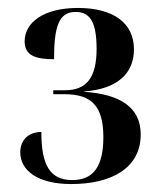

<svg xmlns="http://www.w3.org/2000/svg" viewBox="-20 -843 411 483"><path d="M159 -380C259 -380 334 -419 334 -505C334 -573 282 -606 192 -612V-613C275 -619 317 -658 317 -719C317 -786 264 -823 176 -823C89 -823 42 -786 42 -739C42 -703 70 -694 116 -694C116 -774 127 -813 170 -813C205 -813 223 -790 223 -720C223 -647 197 -616 144 -616H114V-606H143C212 -606 240 -574 240 -498C240 -423 214 -390 162 -390C106 -390 84 -427 84 -511C51 -511 31 -490 31 -460C31 -414 75 -380 159 -380Z"/></svg>

Font: Noto Serif Display SemiCondensed SemiBold
Style: Regular
Weight: 600
Width: 4
Designer: Monotype Design Team
Foundry: Monotype Imaging Inc.
Version: Version 2.009